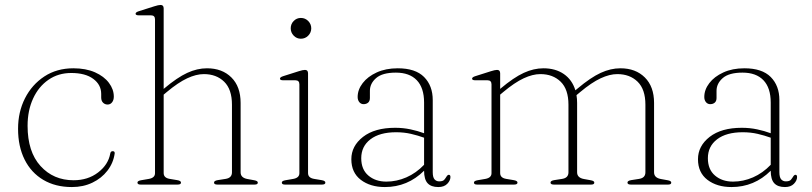

<svg xmlns="http://www.w3.org/2000/svg" viewBox="-20 -746 3280 776"><path d="M440 -355.5Q440 -341.5 433 -332.5Q426 -323.5 415 -323.5Q404 -323.5 396.5 -331Q389 -338.5 389 -352V-366.5Q389 -403.5 357 -427.2Q325 -451 268 -451Q215.5 -451 175.8 -423.5Q136 -396 113.8 -347.8Q91.5 -299.5 91.5 -237.5Q91.5 -132.5 143.8 -75Q196 -17.5 277.5 -17.5Q335.5 -17.5 376.5 -49Q417.5 -80.5 425.5 -125Q427 -135 435.5 -135Q444.5 -135 443.5 -125.5Q438 -87 414.2 -56.2Q390.5 -25.5 353.5 -7.8Q316.5 10 270.5 10Q204 10 155 -19Q106 -48 79.5 -101Q53 -154 53 -225.5Q53 -293.5 81 -348.8Q109 -404 159.2 -437Q209.5 -470 276.5 -470Q327 -470 363.8 -453.8Q400.5 -437.5 420.2 -411.2Q440 -385 440 -355.5Z M641.5 -712V-386.5L643 -388Q696.5 -433 736.8 -451.5Q777 -470 816.5 -470Q878 -470 915.2 -433Q952.5 -396 952.5 -330V-49.5Q952.5 -27.5 980 -22.5L1007.5 -17.5Q1022 -15 1022 -8Q1022 0 1009.5 0H858.5Q845 0 845 -8Q845 -15.5 860 -18L892 -23Q917.5 -27 917.5 -49.5V-323Q917.5 -385 886 -415.8Q854.5 -446.5 804 -446.5Q773 -446.5 736.5 -429.5Q700 -412.5 654 -374L641.5 -363.5V-46.5Q641.5 -27 666 -23L696 -18Q711.5 -15.5 711.5 -8Q711.5 0 698 0H548Q535.5 0 535.5 -8Q535.5 -15 550 -17.5L582 -23Q606.5 -27.5 606.5 -46V-667.5Q606.5 -684 590.5 -684H541.5Q528 -684 528 -690.5Q528 -696.5 540.5 -700.5L603.5 -720.5Q620.5 -726 629 -726Q641.5 -726 641.5 -712Z M1196 -589.5Q1179 -589.5 1167 -602Q1155 -614.5 1155 -631.5Q1155 -649 1167 -661.2Q1179 -673.5 1196 -673.5Q1213.5 -673.5 1225.8 -661Q1238 -648.5 1238 -631.5Q1238 -614.5 1225.8 -602Q1213.5 -589.5 1196 -589.5ZM1225 -449.5V-46.5Q1225 -27 1249.5 -23L1279.5 -18Q1295 -15.5 1295 -8Q1295 0 1281.5 0H1131.5Q1119 0 1119 -8Q1119 -15 1133.5 -17.5L1165.5 -23Q1190 -27.5 1190 -46V-405Q1190 -421.5 1174 -421.5H1125Q1111.5 -421.5 1111.5 -428Q1111.5 -434 1124 -438L1187 -458Q1204 -463.5 1212.5 -463.5Q1225 -463.5 1225 -449.5Z M1400 -102.5Q1400 -156 1447.2 -192.8Q1494.5 -229.5 1577 -229.5Q1609.5 -229.5 1639 -223.2Q1668.5 -217 1694 -207.5V-331.5Q1694 -391 1664.5 -421.8Q1635 -452.5 1580 -452.5Q1525.5 -452.5 1500.2 -430.5Q1475 -408.5 1475 -379V-350Q1475 -337.5 1467.8 -331.2Q1460.5 -325 1449.5 -325Q1439 -325 1432.2 -333.2Q1425.5 -341.5 1425.5 -354Q1425.5 -383.5 1445.8 -410Q1466 -436.5 1502.5 -453.2Q1539 -470 1587.5 -470Q1659 -470 1694 -434.8Q1729 -399.5 1729 -341.5V-50Q1729 -29.5 1736.2 -21.2Q1743.5 -13 1755 -13Q1770 -13 1775.5 -19.5Q1781 -26 1784.5 -32Q1789 -39.5 1794 -39.5Q1800.5 -39.5 1800.5 -30.5Q1800.5 -16.5 1787.8 -3.2Q1775 10 1751.5 10Q1722.5 10 1708.2 -5.5Q1694 -21 1694 -56Q1627.5 10 1535.5 10Q1476.5 10 1438.2 -19.2Q1400 -48.5 1400 -102.5ZM1440 -106.5Q1440 -61 1468.8 -36.5Q1497.5 -12 1541.5 -12Q1583 -12 1622.5 -29.2Q1662 -46.5 1694 -80V-189.5Q1669 -198.5 1641 -205Q1613 -211.5 1581 -211.5Q1514.5 -211.5 1477.2 -183Q1440 -154.5 1440 -106.5Z M2001.5 -449.5V-386.5L2003 -388Q2056.5 -433 2096.8 -451.5Q2137 -470 2176.5 -470Q2225 -470 2258.8 -446.8Q2292.5 -423.5 2305.5 -381L2314 -388Q2367.5 -433 2407.8 -451.5Q2448 -470 2487.5 -470Q2549 -470 2586.2 -433Q2623.5 -396 2623.5 -330V-49.5Q2623.5 -27.5 2651 -22.5L2678.5 -17.5Q2693 -15 2693 -8Q2693 0 2680.5 0H2529.5Q2516 0 2516 -8Q2516 -15.5 2531 -18L2563 -23Q2588.5 -27 2588.5 -49.5V-323Q2588.5 -385 2557 -415.8Q2525.5 -446.5 2475 -446.5Q2444 -446.5 2407.5 -429.5Q2371 -412.5 2325 -374L2310 -361.5Q2312.5 -346.5 2312.5 -330V-49.5Q2312.5 -27.5 2340 -22.5L2367.5 -17.5Q2382 -15 2382 -8Q2382 0 2369.5 0H2218.5Q2205 0 2205 -8Q2205 -15.5 2220 -18L2252 -23Q2277.5 -27 2277.5 -49.5V-323Q2277.5 -385 2246 -415.8Q2214.5 -446.5 2164 -446.5Q2133 -446.5 2096.5 -429.5Q2060 -412.5 2014 -374L2001.5 -363.5V-46.5Q2001.5 -27 2026 -23L2056 -18Q2071.5 -15.5 2071.5 -8Q2071.5 0 2058 0H1908Q1895.5 0 1895.5 -8Q1895.5 -15 1910 -17.5L1942 -23Q1966.5 -27.5 1966.5 -46V-405Q1966.5 -421.5 1950.5 -421.5H1901.5Q1888 -421.5 1888 -428Q1888 -434 1900.5 -438L1963.5 -458Q1980.5 -463.5 1989 -463.5Q2001.5 -463.5 2001.5 -449.5Z M2801 -102.5Q2801 -156 2848.2 -192.8Q2895.5 -229.5 2978 -229.5Q3010.5 -229.5 3040 -223.2Q3069.5 -217 3095 -207.5V-331.5Q3095 -391 3065.5 -421.8Q3036 -452.5 2981 -452.5Q2926.5 -452.5 2901.2 -430.5Q2876 -408.5 2876 -379V-350Q2876 -337.5 2868.8 -331.2Q2861.5 -325 2850.5 -325Q2840 -325 2833.2 -333.2Q2826.5 -341.5 2826.5 -354Q2826.5 -383.5 2846.8 -410Q2867 -436.5 2903.5 -453.2Q2940 -470 2988.5 -470Q3060 -470 3095 -434.8Q3130 -399.5 3130 -341.5V-50Q3130 -29.5 3137.2 -21.2Q3144.5 -13 3156 -13Q3171 -13 3176.5 -19.5Q3182 -26 3185.5 -32Q3190 -39.5 3195 -39.5Q3201.5 -39.5 3201.5 -30.5Q3201.5 -16.5 3188.8 -3.2Q3176 10 3152.5 10Q3123.5 10 3109.2 -5.5Q3095 -21 3095 -56Q3028.5 10 2936.5 10Q2877.5 10 2839.2 -19.2Q2801 -48.5 2801 -102.5ZM2841 -106.5Q2841 -61 2869.8 -36.5Q2898.5 -12 2942.5 -12Q2984 -12 3023.5 -29.2Q3063 -46.5 3095 -80V-189.5Q3070 -198.5 3042 -205Q3014 -211.5 2982 -211.5Q2915.5 -211.5 2878.2 -183Q2841 -154.5 2841 -106.5Z"/></svg>

Font: Fraunces 9pt Thin
Style: Regular
Weight: 100
Version: Version 1.000;[b76b70a41]